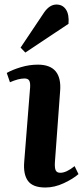

<svg xmlns="http://www.w3.org/2000/svg" viewBox="-20 -813 370 847"><path d="M70.8 -603 175.8 -759.8Q199.7 -793 229 -793Q256.3 -793 271 -771Q285.6 -749 282.2 -708L91.8 -581.1ZM86.9 -100.1 112.8 -426.8Q114.3 -448.2 108.9 -457.5Q103.5 -466.8 87.9 -466.8Q62 -466.8 23.9 -450.2L9.8 -491.2Q34.7 -505.4 72 -516.6Q109.4 -527.8 147 -527.8Q255.4 -527.8 245.1 -409.2L222.2 -97.2Q220.7 -72.8 225.6 -61.8Q230.5 -50.8 246.1 -50.8Q272.9 -50.8 309.1 -80.1L326.2 -44.9Q302.2 -23.9 261.5 -4.9Q220.7 14.2 180.2 14.2Q124.5 14.2 103.3 -15.1Q82 -44.4 86.9 -100.1Z"/></svg>

Font: Literata SemiBold
Style: Italic
Weight: 650
Italic angle: -2.39999°
Designer: Latin by Veronika Burian and Jose Scaglione. Greek by Irene Vlachou. Cyrillic by Vera Evstafieva
Foundry: TypeTogether
Version: Version 3.021